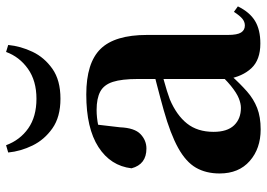

<svg xmlns="http://www.w3.org/2000/svg" viewBox="-143 -718 878 632"><g transform="rotate(-90 296.0 -402.0)"><path d="M186 17Q123 17 82 -19Q41 -55 41 -118Q41 -163 60 -196Q79 -229 125 -254.5Q171 -280 249 -302Q288 -313 338.5 -326Q389 -339 429 -349V-323Q389 -313 349 -302Q309 -291 285 -282Q233 -260 205.5 -225.5Q178 -191 178 -138Q178 -93 199.5 -70.5Q221 -48 257 -48Q271 -48 288.5 -55Q306 -62 329.5 -81Q353 -100 385 -136L402 -81H364Q336 -50 311 -28Q286 -6 256.5 5.5Q227 17 186 17ZM469 16Q415 16 387.5 -13.5Q360 -43 352 -92V-95V-387Q352 -440 342.5 -469.5Q333 -499 310.5 -511Q288 -523 250 -523Q225 -523 198.5 -517.5Q172 -512 135 -498L202 -523L193 -446Q191 -398 170.5 -378.5Q150 -359 123 -359Q71 -359 58 -408Q66 -477 128 -517Q190 -557 301 -557Q405 -557 451 -510Q497 -463 497 -357V-91Q497 -60 505 -47.5Q513 -35 528 -35Q540 -35 550 -43Q560 -51 573 -71L591 -58Q572 -19 543 -1.5Q514 16 469 16ZM110 -814 134 -821Q151 -775 189.5 -748Q228 -721 287 -721Q346 -721 385.5 -749Q425 -777 441 -821L464 -814Q460 -773 441.5 -734Q423 -695 385.5 -668.5Q348 -642 287 -642Q227 -642 189.5 -668.5Q152 -695 133 -734Q114 -773 110 -814Z"/></g></svg>

Font: Noto Serif JP ExtraBold
Style: Regular
Weight: 800
Designer: Ryoko NISHIZUKA 西塚涼子 (kana & ideographs); Frank Grießhammer (Latin, Greek & Cyrillic); Wenlong ZHANG 张文龙 (bopomofo); San
Foundry: Adobe
Version: Version 2.003-H1;hotconv 1.1.1;makeotfexe 2.6.0